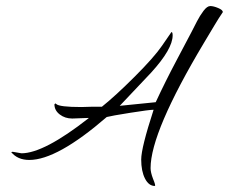

<svg xmlns="http://www.w3.org/2000/svg" viewBox="-20 -501 757 635"><path d="M249 -147 284 -148H317Q362 -184 426 -248Q490 -312 516 -350L547 -395Q551 -395 551 -384Q551 -339 480 -261L376 -151L495 -163Q527 -232 565 -303.5Q603 -375 612.5 -393.5Q622 -412 631.5 -430.5Q641 -449 653 -465Q665 -481 675.5 -481Q686 -481 701.5 -474.5Q717 -468 717 -461Q704 -442 688.5 -416Q673 -390 655 -360Q478 -64 478 55Q478 69 486 90Q496 114 492 114Q472 114 459.5 89.5Q447 65 447 26.5Q447 -12 488 -138Q474 -138 411 -128Q348 -118 333 -114Q169 28 77 28Q38 28 17 2Q21 1 22 1L51 6Q125 6 273 -110V-111L219 -109Q195 -109 177.5 -122.5Q160 -136 160 -156L162 -158Q162 -159 163 -159L166 -157Q176 -147 249 -147Z"/></svg>

Font: Qwigley
Style: Regular
Weight: 400
Designer: Robert E. Leuschke
Foundry: Robert E. Leuschke
Version: Version 1.003